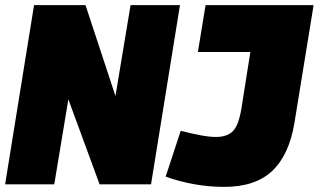

<svg xmlns="http://www.w3.org/2000/svg" viewBox="-22 -720 1245 750"><path d="M-2 0 111 -700H312L429 -345L488 -700H681L568 0H367L245 -332L190 0ZM625 -30 684 -209Q727 -198 762 -191.5Q797 -185 821 -185Q865 -185 887.5 -207.5Q910 -230 921 -296L956 -517H751L781 -700H1203L1128 -239Q1107 -114 1041 -52Q975 10 854 10Q794 10 736 -0.5Q678 -11 625 -30Z"/></svg>

Font: Georama Black
Style: Italic
Weight: 900
Italic angle: -9°
Designer: Jean-Baptiste Levee
Foundry: Production Type
Version: Version 1.000